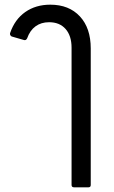

<svg xmlns="http://www.w3.org/2000/svg" viewBox="-20 -586 489 821"><path d="M297 215Q286 215 286 205V-382Q286 -433 260.5 -462Q235 -491 190 -491Q156 -491 132 -473.5Q108 -456 96 -422Q91 -412 82 -415L30 -430Q26 -432 24 -436Q22 -440 23 -444Q43 -503 88 -534.5Q133 -566 195 -566Q275 -566 321.5 -516Q368 -466 368 -379V205Q368 215 358 215Z"/></svg>

Font: LINE Seed Sans TH App
Style: Regular
Weight: 400
Designer: Dalton Maag Ltd | Thai characters by Cadson Demak Co.,Ltd.
Foundry: Dalton Maag Ltd
Version: Version 1.003